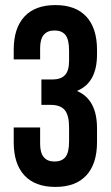

<svg xmlns="http://www.w3.org/2000/svg" viewBox="-20 -728 436 756"><path d="M252 -489V-528Q252 -573 237.5 -590.5Q223 -608 195 -608Q138 -608 138 -539V-494H34V-532Q34 -617 76 -662.5Q118 -708 198 -708Q278 -708 320 -662.5Q362 -617 362 -532V-514Q362 -403 285 -371V-369Q362 -335 362 -223V-168Q362 -83 320 -37.5Q278 8 198 8Q118 8 76 -37.5Q34 -83 34 -168V-226H138V-161Q138 -92 195 -92Q223 -92 237.5 -109.5Q252 -127 252 -171V-226Q252 -274 235 -294.5Q218 -315 180 -315H143V-415H186Q219 -415 235.5 -432Q252 -449 252 -489Z"/></svg>

Font: Bebas Neue
Style: Regular
Weight: 400
Designer: Ryoichi Tsunekawa
Foundry: Ryoichi Tsunekawa
Version: Version 1.400